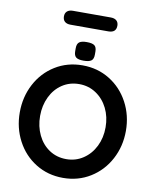

<svg xmlns="http://www.w3.org/2000/svg" viewBox="-108 -1119 976 1210"><g transform="rotate(10 379.5 -514.0)"><path d="M379 10Q282 10 204.5 -38Q127 -86 83.5 -168.5Q40 -251 40 -350Q40 -449 83.5 -531.5Q127 -614 204.5 -662Q282 -710 379 -710Q476 -710 553.5 -662Q631 -614 675 -531.5Q719 -449 719 -350Q719 -251 675 -168.5Q631 -86 553.5 -38Q476 10 379 10ZM379 -590Q318 -590 270.5 -558.5Q223 -527 196.5 -472Q170 -417 170 -350Q170 -283 196.5 -228Q223 -173 270.5 -141.5Q318 -110 379 -110Q439 -110 487 -142Q535 -174 562 -228.5Q589 -283 589 -350Q589 -417 562 -471.5Q535 -526 487 -558Q439 -590 379 -590ZM317 -790V-809Q317 -837 331.5 -848Q346 -859 379 -859Q415 -859 429 -848Q443 -837 443 -809V-790Q443 -761 428 -750.5Q413 -740 378 -740Q345 -740 331 -751Q317 -762 317 -790ZM209 -994Q209 -1015 222 -1026.5Q235 -1038 259 -1038H501Q525 -1038 538 -1026.5Q551 -1015 551 -994Q551 -949 501 -949H259Q235 -949 222 -960.5Q209 -972 209 -994Z"/></g></svg>

Font: Quicksand
Style: Bold
Weight: 700
Version: Version 3.000